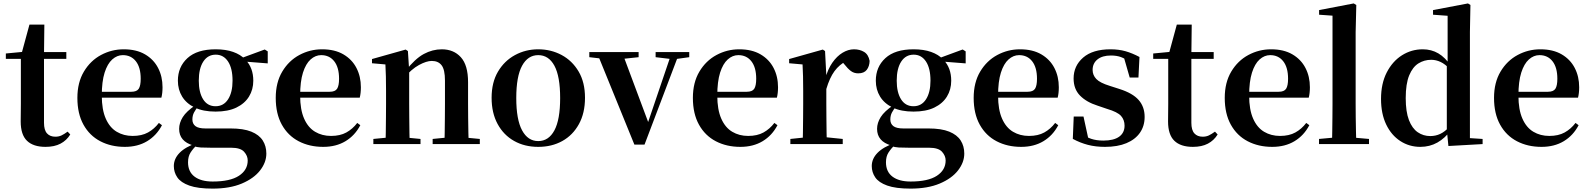

<svg xmlns="http://www.w3.org/2000/svg" viewBox="-20 -839 9252 1118"><path d="M169.4 -496.1V-535.7H366.2V-496.1ZM245.1 16.2Q173.7 16.2 137.1 -19.3Q100.5 -54.8 100.5 -131.7Q100.5 -159.8 101 -182.4Q101.5 -205 101.5 -234.7V-496.1H14V-527.5L123.7 -538L105.1 -525.2L151.5 -695.8H238.3L236.2 -519.3V-508.7V-123.8Q236.2 -81.6 253.7 -62.3Q271.2 -43 302.3 -43Q322.4 -43 338 -50.4Q353.7 -57.9 373.7 -72.5L389.2 -56Q367.7 -21.1 332.3 -2.5Q296.9 16.2 245.1 16.2Z M707.2 16.2Q626.8 16.2 564.2 -16.5Q501.6 -49.1 466.1 -113Q430.6 -176.9 430.6 -268.8Q430.6 -358.8 468.6 -422.2Q506.5 -485.7 568.2 -518.8Q629.9 -551.9 700.4 -551.9Q774.1 -551.9 824.5 -522.5Q874.8 -493.1 900.6 -443.2Q926.4 -393.3 926.4 -330.9Q926.4 -296.1 919.7 -270.2H489.1V-304.6H744.4Q776.5 -304.6 787.9 -322.2Q799.3 -339.8 799.3 -380.4Q799.3 -446.3 771.2 -482.2Q743.1 -518 695.1 -518Q661.7 -518 633.6 -492.9Q605.6 -467.8 589.1 -416Q572.7 -364.1 572.7 -282.7Q572.7 -200.5 595.9 -148.2Q619 -95.8 659.8 -71.7Q700.5 -47.5 752.4 -47.5Q805.4 -47.5 841.9 -67.7Q878.3 -87.9 905.2 -123.2L923.1 -109.9Q891.6 -49.8 836.7 -16.8Q781.7 16.2 707.2 16.2Z M1217.8 259.3Q1131.7 259.3 1082.2 241.5Q1032.8 223.8 1012.5 193.9Q992.2 164.1 992.2 128Q992.2 85.1 1026.1 50.6Q1059.9 16.2 1128.3 -7.2L1131.4 -0.8Q1103.7 27 1089.3 49.7Q1074.9 72.4 1074.9 106.1Q1074.9 160.8 1112.7 189.4Q1150.5 218 1218.1 218Q1320.2 218 1371.3 184.5Q1422.4 151 1422.4 95.5Q1422.4 68.3 1401.4 44.8Q1380.4 21.2 1325.8 21.2H1210.7Q1172.6 21.2 1149.6 19.9Q1126.7 18.5 1105.4 11.6V8.1Q1023.1 -15.7 1023.1 -88.6Q1023.1 -123.2 1044.3 -157.2Q1065.5 -191.1 1119.2 -227.3V-236.3L1138.8 -226.5Q1119.3 -202.1 1109.8 -184.1Q1100.3 -166 1100.3 -143Q1100.3 -118.4 1117.9 -104.7Q1135.6 -91 1175.8 -91H1322.1Q1397.5 -91 1443.2 -72.5Q1488.8 -54 1509.9 -21.1Q1530.9 11.8 1530.9 55.3Q1530.9 106.6 1494.4 153.4Q1458 200.2 1388 229.8Q1318 259.3 1217.8 259.3ZM1235.3 -189.2Q1163.3 -189.2 1114.3 -212.6Q1065.4 -236.1 1040.6 -276.7Q1015.8 -317.3 1015.8 -369.1Q1015.8 -449.4 1071.6 -500.6Q1127.5 -551.9 1236.1 -551.9Q1294.8 -551.9 1337.7 -536.6Q1380.6 -521.4 1406.6 -494L1410.7 -489.8Q1454.9 -443.3 1454.9 -369.1Q1454.9 -317.3 1429.9 -276.7Q1405 -236.1 1356.4 -212.6Q1307.8 -189.2 1235.3 -189.2ZM1235.1 -220.4Q1282.1 -220.4 1308.1 -260.8Q1334.1 -301.2 1334.1 -369.4Q1334.1 -441.2 1307.8 -481Q1281.4 -520.7 1236.3 -520.7Q1190 -520.7 1163.8 -480.5Q1137.5 -440.2 1137.5 -369.1Q1137.5 -300.9 1162.9 -260.6Q1188.3 -220.4 1235.1 -220.4ZM1373.2 -482.9V-498.4H1379.2L1521.6 -550.8L1539 -539.8V-469.9Z M1862.2 16.2Q1781.8 16.2 1719.2 -16.5Q1656.6 -49.1 1621.1 -113Q1585.6 -176.9 1585.6 -268.8Q1585.6 -358.8 1623.6 -422.2Q1661.5 -485.7 1723.2 -518.8Q1784.9 -551.9 1855.4 -551.9Q1929.1 -551.9 1979.5 -522.5Q2029.8 -493.1 2055.6 -443.2Q2081.4 -393.3 2081.4 -330.9Q2081.4 -296.1 2074.7 -270.2H1644.1V-304.6H1899.4Q1931.5 -304.6 1942.9 -322.2Q1954.3 -339.8 1954.3 -380.4Q1954.3 -446.3 1926.2 -482.2Q1898.1 -518 1850.1 -518Q1816.7 -518 1788.6 -492.9Q1760.6 -467.8 1744.1 -416Q1727.7 -364.1 1727.7 -282.7Q1727.7 -200.5 1750.9 -148.2Q1774 -95.8 1814.8 -71.7Q1855.5 -47.5 1907.4 -47.5Q1960.4 -47.5 1996.9 -67.7Q2033.3 -87.9 2060.2 -123.2L2078.1 -109.9Q2046.6 -49.8 1991.7 -16.8Q1936.7 16.2 1862.2 16.2Z M2154 0V-29.9L2259.6 -40.2H2322.7L2428.6 -29.9V0ZM2224.2 0Q2225.9 -25.5 2226.4 -67.4Q2226.9 -109.4 2227.4 -154.8Q2227.9 -200.3 2227.9 -234.8V-310.2Q2227.9 -360 2227 -393.7Q2226.2 -427.5 2224.2 -463.8L2146.1 -470.7V-495.2L2342.2 -550.4L2355.2 -541.7L2362.6 -428V-425.6V-234.8Q2362.6 -200.3 2363.1 -154.8Q2363.6 -109.4 2364.1 -67.4Q2364.6 -25.5 2365.6 0ZM2499.3 0V-29.9L2603.2 -40.2H2665.8L2773.9 -29.9V0ZM2568 0Q2569 -25.5 2569.5 -66.9Q2570 -108.4 2570.5 -153.8Q2571 -199.3 2571 -234.8V-369.8Q2571 -433.2 2551.6 -458.7Q2532.2 -484.2 2494.2 -484.2Q2463.6 -484.2 2419.8 -460.5Q2376.1 -436.8 2330.5 -383.3L2325.6 -425.7H2340.9Q2397.1 -497.3 2447.7 -524.6Q2498.3 -551.9 2552.5 -551.9Q2621.6 -551.9 2663.5 -505.8Q2705.5 -459.6 2705.5 -360.5V-234.8Q2705.5 -199.3 2706 -153.8Q2706.5 -108.4 2707.3 -66.9Q2708.2 -25.5 2709.2 0Z M3114 16.2Q3034.7 16.2 2973.5 -18.3Q2912.3 -52.8 2877.5 -117Q2842.6 -181.2 2842.6 -269.8Q2842.6 -359.1 2879.8 -422Q2917 -484.9 2978.9 -518.4Q3040.8 -551.9 3114 -551.9Q3188.1 -551.9 3250.1 -518.8Q3312 -485.6 3349.2 -422.7Q3386.4 -359.8 3386.4 -269.8Q3386.4 -180.5 3351 -116.3Q3315.6 -52 3254.4 -17.9Q3193.2 16.2 3114 16.2ZM3114 -17.5Q3175 -17.5 3208.4 -80.1Q3241.7 -142.6 3241.7 -268.1Q3241.7 -394.2 3208.4 -456.1Q3175 -518 3114 -518Q3053.7 -518 3020 -456.1Q2986.2 -394.2 2986.2 -268.1Q2986.2 -142.6 3020 -80.1Q3053.7 -17.5 3114 -17.5Z M3674 3.1 3454.7 -535.7H3602L3764.6 -100.6H3743.7L3749.4 -114.7L3892.4 -535.7H3937.4L3733 3.1ZM3411.5 -506V-535.7H3698.6V-506L3593.4 -494.8H3509.1ZM3797.6 -506V-535.7H3993.4V-506L3912.4 -494.8H3892Z M4291.2 16.2Q4210.8 16.2 4148.2 -16.5Q4085.6 -49.1 4050.1 -113Q4014.6 -176.9 4014.6 -268.8Q4014.6 -358.8 4052.6 -422.2Q4090.5 -485.7 4152.2 -518.8Q4213.9 -551.9 4284.4 -551.9Q4358.1 -551.9 4408.5 -522.5Q4458.8 -493.1 4484.6 -443.2Q4510.4 -393.3 4510.4 -330.9Q4510.4 -296.1 4503.7 -270.2H4073.1V-304.6H4328.4Q4360.5 -304.6 4371.9 -322.2Q4383.3 -339.8 4383.3 -380.4Q4383.3 -446.3 4355.2 -482.2Q4327.1 -518 4279.1 -518Q4245.7 -518 4217.6 -492.9Q4189.6 -467.8 4173.1 -416Q4156.7 -364.1 4156.7 -282.7Q4156.7 -200.5 4179.9 -148.2Q4203 -95.8 4243.8 -71.7Q4284.5 -47.5 4336.4 -47.5Q4389.4 -47.5 4425.9 -67.7Q4462.3 -87.9 4489.2 -123.2L4507.1 -109.9Q4475.6 -49.8 4420.7 -16.8Q4365.7 16.2 4291.2 16.2Z M4582.2 0V-29.9L4690.3 -41.2H4776.8L4887.2 -29.9V0ZM4653.2 0Q4654.9 -25.5 4655.4 -67.4Q4655.9 -109.4 4656.4 -154.8Q4656.9 -200.3 4656.9 -234.8V-310.2Q4656.9 -360.7 4656 -394.1Q4655.2 -427.5 4653.2 -463.8L4575.1 -470.7V-495.2L4771.2 -550.4L4784.2 -541.7L4791.6 -398.7V-397.7V-234.8Q4791.6 -200.3 4792.1 -154.8Q4792.6 -109.4 4793.1 -67.4Q4793.6 -25.5 4794.6 0ZM4791.4 -320.2 4758.3 -380.9H4785.4Q4800 -435.6 4826.6 -473.9Q4853.3 -512.2 4886.4 -532.1Q4919.5 -551.9 4952.6 -551.9Q4986.2 -551.9 5011.4 -536.8Q5036.7 -521.7 5043.7 -484.5Q5042.9 -453.2 5027.2 -432.6Q5011.4 -411.9 4977.2 -411.9Q4952.5 -411.9 4934.2 -425.8Q4916 -439.6 4896.8 -464.4L4873.8 -490.9L4910.4 -485.1Q4867.5 -463.1 4839.2 -424.7Q4810.9 -386.2 4791.4 -320.2Z M5281.8 259.3Q5195.7 259.3 5146.2 241.5Q5096.8 223.8 5076.5 193.9Q5056.2 164.1 5056.2 128Q5056.2 85.1 5090.1 50.6Q5123.9 16.2 5192.3 -7.2L5195.4 -0.8Q5167.7 27 5153.3 49.7Q5138.9 72.4 5138.9 106.1Q5138.9 160.8 5176.7 189.4Q5214.5 218 5282.1 218Q5384.2 218 5435.3 184.5Q5486.4 151 5486.4 95.5Q5486.4 68.3 5465.4 44.8Q5444.4 21.2 5389.8 21.2H5274.7Q5236.6 21.2 5213.6 19.9Q5190.7 18.5 5169.4 11.6V8.1Q5087.1 -15.7 5087.1 -88.6Q5087.1 -123.2 5108.3 -157.2Q5129.5 -191.1 5183.2 -227.3V-236.3L5202.8 -226.5Q5183.3 -202.1 5173.8 -184.1Q5164.3 -166 5164.3 -143Q5164.3 -118.4 5181.9 -104.7Q5199.6 -91 5239.8 -91H5386.1Q5461.5 -91 5507.2 -72.5Q5552.8 -54 5573.9 -21.1Q5594.9 11.8 5594.9 55.3Q5594.9 106.6 5558.4 153.4Q5522 200.2 5452 229.8Q5382 259.3 5281.8 259.3ZM5299.3 -189.2Q5227.3 -189.2 5178.3 -212.6Q5129.4 -236.1 5104.6 -276.7Q5079.8 -317.3 5079.8 -369.1Q5079.8 -449.4 5135.6 -500.6Q5191.5 -551.9 5300.1 -551.9Q5358.8 -551.9 5401.7 -536.6Q5444.6 -521.4 5470.6 -494L5474.7 -489.8Q5518.9 -443.3 5518.9 -369.1Q5518.9 -317.3 5493.9 -276.7Q5469 -236.1 5420.4 -212.6Q5371.8 -189.2 5299.3 -189.2ZM5299.1 -220.4Q5346.1 -220.4 5372.1 -260.8Q5398.1 -301.2 5398.1 -369.4Q5398.1 -441.2 5371.8 -481Q5345.4 -520.7 5300.3 -520.7Q5254 -520.7 5227.8 -480.5Q5201.5 -440.2 5201.5 -369.1Q5201.5 -300.9 5226.9 -260.6Q5252.3 -220.4 5299.1 -220.4ZM5437.2 -482.9V-498.4H5443.2L5585.6 -550.8L5603 -539.8V-469.9Z M5926.2 16.2Q5845.8 16.2 5783.2 -16.5Q5720.6 -49.1 5685.1 -113Q5649.6 -176.9 5649.6 -268.8Q5649.6 -358.8 5687.6 -422.2Q5725.5 -485.7 5787.2 -518.8Q5848.9 -551.9 5919.4 -551.9Q5993.1 -551.9 6043.5 -522.5Q6093.8 -493.1 6119.6 -443.2Q6145.4 -393.3 6145.4 -330.9Q6145.4 -296.1 6138.7 -270.2H5708.1V-304.6H5963.4Q5995.5 -304.6 6006.9 -322.2Q6018.3 -339.8 6018.3 -380.4Q6018.3 -446.3 5990.2 -482.2Q5962.1 -518 5914.1 -518Q5880.7 -518 5852.6 -492.9Q5824.6 -467.8 5808.1 -416Q5791.7 -364.1 5791.7 -282.7Q5791.7 -200.5 5814.9 -148.2Q5838 -95.8 5878.8 -71.7Q5919.5 -47.5 5971.4 -47.5Q6024.4 -47.5 6060.9 -67.7Q6097.3 -87.9 6124.2 -123.2L6142.1 -109.9Q6110.6 -49.8 6055.7 -16.8Q6000.7 16.2 5926.2 16.2Z M6414.3 16.2Q6359.6 16.2 6314.7 4.5Q6269.8 -7.2 6226.9 -30.3L6232.2 -160.4H6289.1L6319.6 -20.6L6271.6 -26V-62Q6303.7 -41.1 6333.9 -30.7Q6364.2 -20.4 6404.8 -20.4Q6465.1 -20.4 6496.7 -43Q6528.2 -65.7 6528.2 -107.2Q6528.2 -140.9 6507.7 -164Q6487.1 -187.1 6426.5 -204.9L6370.7 -223.9Q6305.9 -244.5 6268.7 -282.6Q6231.5 -320.7 6231.5 -382Q6231.5 -455.6 6287.2 -503.8Q6342.9 -551.9 6446.2 -551.9Q6494.5 -551.9 6533.9 -540.7Q6573.2 -529.5 6615.1 -507.2L6609.1 -387.7H6558.1L6519.6 -521.5L6562 -507.8V-477Q6531.7 -497.5 6507.1 -506.7Q6482.5 -515.8 6448.8 -515.8Q6399 -515.8 6370.6 -493.1Q6342.2 -470.4 6342.2 -431.8Q6342.2 -401.6 6363.6 -379.1Q6384.9 -356.6 6441.8 -339.1L6497.9 -321.1Q6575.8 -296.3 6610.4 -256.6Q6645.1 -217 6645.1 -158.3Q6645.1 -105.4 6617.8 -66.1Q6590.4 -26.7 6539 -5.3Q6487.6 16.2 6414.3 16.2Z M6850.4 -496.1V-535.7H7047.2V-496.1ZM6926.1 16.2Q6854.7 16.2 6818.1 -19.3Q6781.5 -54.8 6781.5 -131.7Q6781.5 -159.8 6782 -182.4Q6782.5 -205 6782.5 -234.7V-496.1H6695V-527.5L6804.7 -538L6786.1 -525.2L6832.5 -695.8H6919.3L6917.2 -519.3V-508.7V-123.8Q6917.2 -81.6 6934.7 -62.3Q6952.2 -43 6983.3 -43Q7003.4 -43 7019 -50.4Q7034.7 -57.9 7054.7 -72.5L7070.2 -56Q7048.7 -21.1 7013.3 -2.5Q6977.9 16.2 6926.1 16.2Z M7388.2 16.2Q7307.8 16.2 7245.2 -16.5Q7182.6 -49.1 7147.1 -113Q7111.6 -176.9 7111.6 -268.8Q7111.6 -358.8 7149.6 -422.2Q7187.5 -485.7 7249.2 -518.8Q7310.9 -551.9 7381.4 -551.9Q7455.1 -551.9 7505.5 -522.5Q7555.8 -493.1 7581.6 -443.2Q7607.4 -393.3 7607.4 -330.9Q7607.4 -296.1 7600.7 -270.2H7170.1V-304.6H7425.4Q7457.5 -304.6 7468.9 -322.2Q7480.3 -339.8 7480.3 -380.4Q7480.3 -446.3 7452.2 -482.2Q7424.1 -518 7376.1 -518Q7342.7 -518 7314.6 -492.9Q7286.6 -467.8 7270.1 -416Q7253.7 -364.1 7253.7 -282.7Q7253.7 -200.5 7276.9 -148.2Q7300 -95.8 7340.8 -71.7Q7381.5 -47.5 7433.4 -47.5Q7486.4 -47.5 7522.9 -67.7Q7559.3 -87.9 7586.2 -123.2L7604.1 -109.9Q7572.6 -49.8 7517.7 -16.8Q7462.7 16.2 7388.2 16.2Z M7660.5 0V-29.9L7772.2 -40.2H7835L7951.6 -29.9V0ZM7736.1 0Q7737.1 -35.1 7737.6 -75.2Q7738.1 -115.3 7738.6 -156.4Q7739.1 -197.6 7739.1 -234.8V-747.8L7661 -753.3V-780.3L7862.6 -819L7877.6 -810L7873.8 -650.9V-234.8Q7873.8 -197.6 7874.3 -156.4Q7874.8 -115.3 7875.7 -75.2Q7876.6 -35.1 7877.6 0Z M8250.5 16.2Q8186 16.2 8133.9 -17.7Q8081.7 -51.5 8051.6 -114.2Q8021.6 -176.8 8021.6 -263.1Q8021.6 -352.4 8054.9 -417.2Q8088.2 -482 8143.4 -517Q8198.7 -551.9 8264.5 -551.9Q8314.9 -551.9 8355.4 -528.1Q8395.8 -504.4 8429.8 -453.6H8439.1L8422.3 -436.8Q8394.9 -465.9 8368.3 -478.3Q8341.7 -490.8 8313.9 -490.8Q8273.2 -490.8 8239.5 -469.9Q8205.9 -449.1 8185.6 -400.1Q8165.4 -351.2 8165.4 -267.7Q8165.4 -188.6 8184.1 -139.8Q8202.9 -91.1 8235.4 -68.9Q8267.9 -46.7 8308.3 -46.7Q8339.5 -46.7 8366.5 -59.4Q8393.5 -72.1 8419.8 -100.9L8438.6 -80.8H8428.1Q8394.8 -34.5 8350 -9.1Q8305.1 16.2 8250.5 16.2ZM8414 11.2 8404.7 -81.1V-83.3V-457.2L8409.4 -468.4V-747.1L8324.4 -753.3V-780.3L8527.9 -819L8542.2 -810L8539.2 -652.7V-34.7L8613.1 -29.9V0Z M8956.2 16.2Q8875.8 16.2 8813.2 -16.5Q8750.6 -49.1 8715.1 -113Q8679.6 -176.9 8679.6 -268.8Q8679.6 -358.8 8717.6 -422.2Q8755.5 -485.7 8817.2 -518.8Q8878.9 -551.9 8949.4 -551.9Q9023.1 -551.9 9073.5 -522.5Q9123.8 -493.1 9149.6 -443.2Q9175.4 -393.3 9175.4 -330.9Q9175.4 -296.1 9168.7 -270.2H8738.1V-304.6H8993.4Q9025.5 -304.6 9036.9 -322.2Q9048.3 -339.8 9048.3 -380.4Q9048.3 -446.3 9020.2 -482.2Q8992.1 -518 8944.1 -518Q8910.7 -518 8882.6 -492.9Q8854.6 -467.8 8838.1 -416Q8821.7 -364.1 8821.7 -282.7Q8821.7 -200.5 8844.9 -148.2Q8868 -95.8 8908.8 -71.7Q8949.5 -47.5 9001.4 -47.5Q9054.4 -47.5 9090.9 -67.7Q9127.3 -87.9 9154.2 -123.2L9172.1 -109.9Q9140.6 -49.8 9085.7 -16.8Q9030.7 16.2 8956.2 16.2Z"/></svg>

Font: Noto Serif KR ExtraLight
Style: Regular
Weight: 200
Designer: Ryoko NISHIZUKA 西塚涼子 (kana & ideographs); Frank Grießhammer (Latin, Greek & Cyrillic); Wenlong ZHANG 张文龙 (bopomofo); San
Foundry: Adobe
Version: Version 2.002-H1;hotconv 1.1.0;makeotfexe 2.6.0